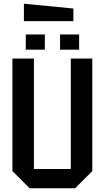

<svg xmlns="http://www.w3.org/2000/svg" viewBox="-20 -1016 565 1036"><path d="M47 -93V-700H163V-104H362V-700H478V-93L385 0H140ZM119 -748V-830H222V-748ZM304 -748V-830H407V-748ZM376 -902H109V-996L376 -970Z"/></svg>

Font: Tektur SemiCondensed Medium
Style: Regular
Weight: 500
Width: 4
Designer: Adam Jagosz
Foundry: Adam Jagosz
Version: Version 1.005;gftools[0.9.30]